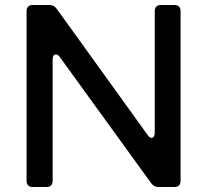

<svg xmlns="http://www.w3.org/2000/svg" viewBox="-20 -753 836 773"><path d="M590 -198Q596 -198 599.5 -203.5Q603 -209 603 -219V-709Q603 -720 609.5 -726.5Q616 -733 627 -733H683Q694 -733 700.5 -726.5Q707 -720 707 -709V-24Q707 -13 700.5 -6.5Q694 0 683 0H618Q600 0 589 -15L221 -523Q214 -534 204 -534Q199 -534 195.5 -529Q192 -524 192 -514V-24Q192 -13 185.5 -6.5Q179 0 168 0H111Q100 0 93.5 -6.5Q87 -13 87 -24V-709Q87 -720 93.5 -726.5Q100 -733 111 -733H179Q197 -733 208 -718L574 -210Q582 -198 590 -198Z"/></svg>

Font: Shippori Gochic B2 Bold
Style: Regular
Weight: 700
Designer: FONTDASU
Foundry: FONTDASU / Google Inc. / but / Adobe
Version: Version 1.130